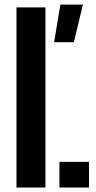

<svg xmlns="http://www.w3.org/2000/svg" viewBox="-20 -833 426 853"><path d="M53.2 0V-800H181.9V0ZM244 0V-113.8H375.4V0ZM220.4 -645.5 248.3 -812.6H348.3L308.3 -645.5Z"/></svg>

Font: Big Shoulders Stencil Text SC Thin
Style: Regular
Weight: 100
Designer: Patric King
Foundry: XO Type Co
Version: Version 2.001